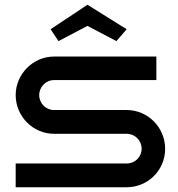

<svg xmlns="http://www.w3.org/2000/svg" viewBox="-20 -788 747 808"><path d="M675 -162C675 -251 603 -325 513 -325H207C173 -325 145 -353 145 -388C145 -422 173 -451 207 -451H638V-550H207C119 -550 46 -476 46 -388C46 -298 119 -225 207 -225H513C548 -225 576 -197 576 -162C576 -127 548 -100 513 -100H46V0H513C603 0 675 -72 675 -162ZM513 -665 348 -768 193 -665 226 -615 348 -679 470 -615Z"/></svg>

Font: Bruno Ace SC
Style: Regular
Weight: 400
Designer: Astigmatic (AOETI)
Foundry: Astigmatic (AOETI)
Version: Version 1.000